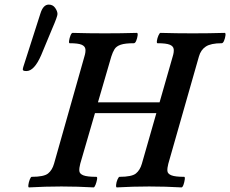

<svg xmlns="http://www.w3.org/2000/svg" viewBox="-20 -811 1001 835"><path d="M106 4Q102 4 103.5 -7.5Q105 -19 109.5 -30.5Q114 -42 118 -42Q171 -42 189 -56.5Q207 -71 215 -99L347 -565Q353 -584 351.5 -597Q350 -610 335 -616.5Q320 -623 283 -623Q279 -623 280.5 -634Q282 -645 286.5 -656.5Q291 -668 296 -668Q331 -667 366 -666.5Q401 -666 436 -666Q471 -666 506 -666.5Q541 -667 575 -668Q580 -668 578.5 -656.5Q577 -645 572.5 -634Q568 -623 562 -623Q524 -623 505 -616.5Q486 -610 478 -597Q470 -584 464 -565L406 -366H674L731 -565Q737 -584 735.5 -597Q734 -610 718.5 -616.5Q703 -623 665 -623Q661 -623 662.5 -634Q664 -645 669 -656.5Q674 -668 678 -668Q713 -667 748 -666.5Q783 -666 818 -666Q853 -666 888 -666.5Q923 -667 957 -668Q962 -668 960.5 -656.5Q959 -645 954.5 -634Q950 -623 944 -623Q897 -623 875 -608.5Q853 -594 845 -565L712 -99Q707 -80 708 -67.5Q709 -55 725.5 -48.5Q742 -42 781 -42Q785 -42 783.5 -30.5Q782 -19 778 -7.5Q774 4 769 4Q735 2 699.5 1Q664 0 629 0Q593 0 558 1Q523 2 488 4Q484 4 485 -7.5Q486 -19 491 -30.5Q496 -42 500 -42Q553 -42 571 -56.5Q589 -71 597 -99L660 -319H393L329 -99Q324 -80 325 -67.5Q326 -55 342.5 -48.5Q359 -42 399 -42Q404 -42 402 -30.5Q400 -19 395.5 -7.5Q391 4 387 4Q352 2 317 1Q282 0 247 0Q212 0 176.5 1Q141 2 106 4ZM95 -502Q85 -502 82 -504Q79 -506 79 -510Q79 -513 81 -519L156 -753Q168 -791 192 -791Q210 -791 220 -776.5Q230 -762 230 -750Q230 -745 224.5 -729.5Q219 -714 206 -684L159 -571Q129 -502 95 -502Z"/></svg>

Font: Junicode
Style: Bold Italic
Weight: 700
Italic angle: -11°
Designer: Peter S. Baker
Version: Version 2.100; ttfautohint (v1.8.4)